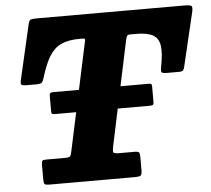

<svg xmlns="http://www.w3.org/2000/svg" viewBox="-53 -807 951 864"><g transform="rotate(-5 423.0 -375.0)"><path d="M191 -413Q180 -413 176 -410.2Q172 -407.5 172 -399V-329Q172 -319.5 174.5 -316.8Q177 -314 189.5 -314H615.5Q629 -314 631.8 -317.8Q634.5 -321.5 634.5 -330.5V-399Q634.5 -408 631.8 -410.5Q629 -413 617 -413ZM110 -26Q110 -8.5 114.2 -4.2Q118.5 0 135 0H521Q543 0 548.5 -4.8Q554 -9.5 554 -32V-87Q554 -104.5 550 -109Q546 -113.5 529.5 -113.5H460.5Q435 -113.5 433.8 -121.2Q432.5 -129 436.5 -147.5L537 -622Q539 -631 542.2 -636.2Q545.5 -641.5 557 -641.5H584Q633.5 -641.5 659 -627.2Q684.5 -613 689.5 -579.5Q694.5 -546 683 -487Q679.5 -468.5 681 -461.5Q682.5 -454.5 708 -454.5H759Q775.5 -454.5 779.5 -459.5Q783.5 -464.5 786.5 -477.5L842.5 -714Q848.5 -739 843 -744.5Q837.5 -750 811.5 -750H140.5Q120 -750 114.2 -745.8Q108.5 -741.5 105 -725L49.5 -484Q45 -465.5 48.2 -460Q51.5 -454.5 75.5 -454.5H116.5Q136.5 -454.5 142 -460.8Q147.5 -467 152 -483.5Q170 -542.5 191.2 -577Q212.5 -611.5 245 -626.5Q277.5 -641.5 328.5 -641.5H339.5Q347 -641.5 350.2 -639.8Q353.5 -638 352 -632L247 -141.5Q243.5 -124 239.5 -118.8Q235.5 -113.5 214.5 -113.5H133.5Q118.5 -113.5 114.2 -110.2Q110 -107 110 -92Z"/></g></svg>

Font: Besley ExtraBold
Style: Italic
Weight: 800
Italic angle: -13°
Designer: Owen Earl
Foundry: indestructible type*
Version: Version 2.001